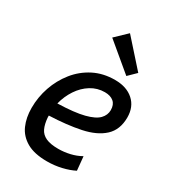

<svg xmlns="http://www.w3.org/2000/svg" viewBox="-192 -886 900 1002"><g transform="rotate(30 258.0 -385.0)"><path d="M250 13Q174 13 128 -13.5Q82 -40 62 -85.5Q42 -131 42 -189Q42 -254 63 -315Q84 -376 123.5 -425.5Q163 -475 219.5 -504Q276 -533 347 -533Q417 -533 458.5 -496Q500 -459 500 -395Q500 -321 454.5 -279Q409 -237 327.5 -220Q246 -203 140 -199Q140 -196 140 -193Q140 -190 140 -188Q143 -149 155 -123.5Q167 -98 194.5 -85.5Q222 -73 269 -73Q303 -73 338 -81Q373 -89 403 -106L411 -23Q380 -7 338 3Q296 13 250 13ZM147 -276Q249 -279 305 -293.5Q361 -308 383.5 -331.5Q406 -355 406 -385Q406 -418 386.5 -434.5Q367 -451 333 -451Q288 -451 250 -427.5Q212 -404 185.5 -364Q159 -324 147 -276ZM387 -580 223 -717 292 -783 433 -625Z"/></g></svg>

Font: Ubuntu Sans Medium
Style: Italic
Weight: 500
Italic angle: -13.5°
Designer: Dalton Maag Ltd
Foundry: Dalton Maag Ltd
Version: Version 1.006